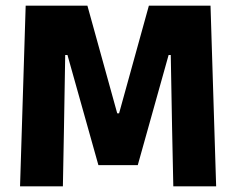

<svg xmlns="http://www.w3.org/2000/svg" viewBox="-20 -659 835 679"><path d="M50.9 0 70.8 -639H289.1L394.6 -258.1H401.1L506.5 -639H724.5L744.4 0H592.9L588.5 -209.5L583.9 -464.5H576.3L467.2 -75H328L218.6 -464.5H210.6L206.3 -209L202.4 0Z"/></svg>

Font: Anek Latin Medium
Style: Regular
Weight: 500
Designer: Yesha Goshar
Foundry: Ek Type
Version: Version 1.003